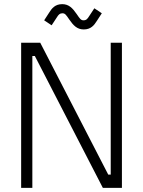

<svg xmlns="http://www.w3.org/2000/svg" viewBox="-20 -906 690 926"><path d="M193 -808 229 -784 254 -822C262 -835 268 -842 281 -842C294 -842 299 -834 314 -812C334 -783 352 -764 384 -764C418 -764 434 -784 447 -805L471 -842L435 -866L410 -828C402 -815 396 -808 383 -808C370 -808 365 -816 350 -838C330 -867 312 -886 280 -886C246 -886 230 -866 217 -845ZM82 -700V0H136V-636H148L476 0H568V-700H514V-64H502L174 -700Z"/></svg>

Font: Space Text Light
Style: Regular
Weight: 300
Designer: Florian Karsten (Space Text), Colophon Foundry (Space Mono)
Foundry: Florian Karsten
Version: Version 1.003;PS 001.003;hotconv 1.0.88;makeotf.lib2.5.64775